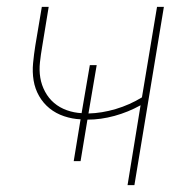

<svg xmlns="http://www.w3.org/2000/svg" viewBox="-20 -540 540 560"><path d="M352 0 390 -233Q354 -213 314 -202Q274 -191 235 -191L215 -70H195L215 -192Q191 -193 167 -201Q143 -209 124.5 -224Q106 -239 94 -260Q82 -281 78 -305.5Q74 -330 76.5 -356Q79 -382 83 -407L102 -520H122L103 -404Q99 -381 96.5 -358Q94 -335 97.5 -313.5Q101 -292 111.5 -272.5Q122 -253 138 -239.5Q154 -226 175 -218.5Q196 -211 218 -210L242 -350H262L238 -209Q277 -210 317.5 -222Q358 -234 394 -256L438 -520H458L372 0Z"/></svg>

Font: Iosevka Thin
Style: Italic
Weight: 100
Italic angle: -9°
Monospace: yes
Designer: Belleve Invis
Foundry: Belleve Invis
Version: Version 32.5.0; ttfautohint (v1.8.4)